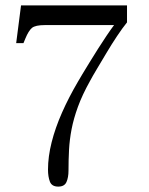

<svg xmlns="http://www.w3.org/2000/svg" viewBox="-20 -680 551 712"><path d="M196 12Q172 12 165 -6.5Q158 -25 158 -51Q158 -99 171.5 -152.5Q185 -206 210 -262.5Q235 -319 269 -377Q274 -386 285.5 -405Q297 -424 312 -448.5Q327 -473 343.5 -499Q360 -525 375.5 -548Q391 -571 403 -587H147Q111 -587 98.5 -576.5Q86 -566 74 -537L67 -520H40L58 -660H451V-597Q434 -576 414 -546Q394 -516 375 -484Q356 -452 339.5 -424.5Q323 -397 314 -380Q285 -328 269 -284Q253 -240 245.5 -201Q238 -162 236 -124.5Q234 -87 234 -47Q234 -22 226.5 -5Q219 12 196 12Z"/></svg>

Font: Frank Ruhl Libre Light
Style: Regular
Weight: 300
Designer: Yanek Iontef
Foundry: Fontef
Version: Version 6.003;gftools[0.9.30]